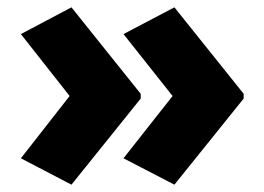

<svg xmlns="http://www.w3.org/2000/svg" viewBox="-20 -609 721 524"><path d="M645 -340V-353L456 -589L317 -516L451 -347L317 -177L456 -105ZM364 -340V-353L175 -589L37 -516L170 -347L37 -177L175 -105Z"/></svg>

Font: Noto Sans Malayalam UI Black
Style: Regular
Weight: 900
Designer: Jelle Bosma - Monotype Design Team
Foundry: Monotype Imaging Inc.
Version: Version 2.104